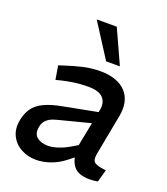

<svg xmlns="http://www.w3.org/2000/svg" viewBox="-138 -840 821 944"><g transform="rotate(20 273.0 -368.5)"><path d="M483 3Q472 5 460.5 6Q449 7 441 7Q381 7 357 -23Q333 -53 334 -97L330 -116L372 -330Q380 -371 358 -395Q336 -419 279 -419Q240 -419 206 -414Q172 -409 143 -402L116 -395L104 -467L132 -476Q174 -490 218.5 -500.5Q263 -511 311 -511Q356 -511 390 -498.5Q424 -486 445 -463Q466 -440 473 -407.5Q480 -375 472 -334L432 -123Q426 -89 440 -78Q454 -67 501 -62ZM160 7Q117 7 81.5 -12Q46 -31 28 -67Q10 -103 20 -152Q27 -187 45 -213Q63 -239 98.5 -256.5Q134 -274 193 -285L391 -323L379 -262L193 -214Q168 -208 153 -199Q138 -190 130 -178.5Q122 -167 119 -150Q112 -113 133.5 -95.5Q155 -78 192 -78Q214 -78 243.5 -87.5Q273 -97 303 -115L355 -146L363 -91L306 -46Q271 -19 233 -6Q195 7 160 7ZM319 -566 205 -744H310L391 -566Z"/></g></svg>

Font: REM
Style: Italic
Weight: 400
Italic angle: -11°
Designer: Octavio Pardo
Foundry: Ashler Design
Version: Version 1.005;gftools[0.9.28]